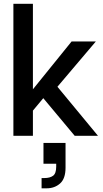

<svg xmlns="http://www.w3.org/2000/svg" viewBox="-20 -720 545 1018"><path d="M359.5 -500H488L284.5 -260L499.5 0H376L209.5 -199.5L154.5 -133.5V0H51V-700H154.5V-246.5ZM210.5 38H327.5V169.5Q327.5 227 298.5 252.8Q269.5 278.5 227.5 278.5H200.5V224H215.5Q245 224 261.5 211.8Q278 199.5 278 163.5V148H210.5Z"/></svg>

Font: Overused Grotesk Medium
Style: Regular
Weight: 525
Version: Version 0.004